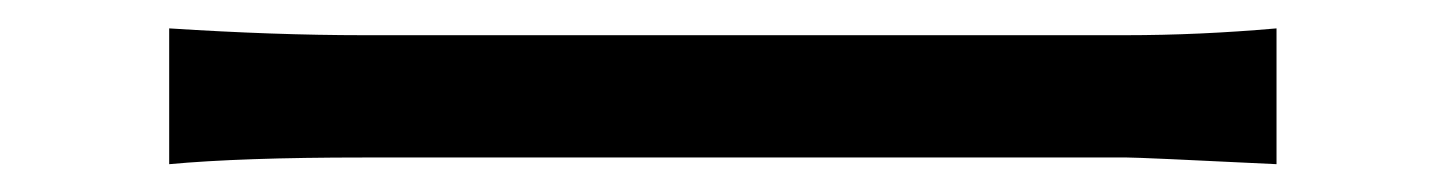

<svg xmlns="http://www.w3.org/2000/svg" viewBox="-20 -453 1040 138"><path d="M101.6 -335V-432.6Q177.7 -427.7 241.2 -427.7H789.1Q841.8 -427.7 897.5 -432.6V-335Q799.8 -339.8 790 -339.8H241.2Q153.3 -339.8 101.6 -335Z"/></svg>

Font: GenYoGothic TW TTF Regular
Style: Regular
Weight: 400
Version: Version 1.300